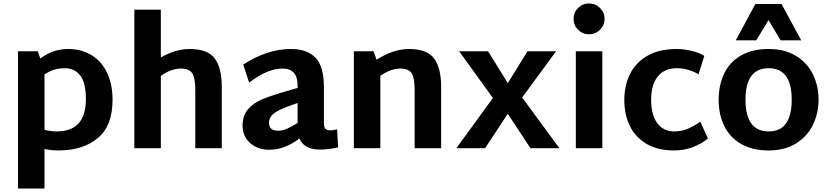

<svg xmlns="http://www.w3.org/2000/svg" viewBox="-20 -856 4789 1109"><path d="M630 -279Q630 -129 544.5 -58Q459 13 318 13Q270 13 237 4V233H84V-560H198L213 -518Q285 -573 374 -573Q449 -573 507 -538.5Q565 -504 597.5 -437.5Q630 -371 630 -279ZM476 -283Q476 -380 442.5 -421Q409 -462 357 -462Q321 -462 293 -453.5Q265 -445 237 -426V-106Q275 -97 308 -97Q476 -97 476 -283Z M1261 -356V0H1108V-338Q1108 -406 1090.5 -433Q1073 -460 1026 -460Q969 -460 909 -418V0H756V-800H909V-524Q994 -573 1075 -573Q1181 -573 1221 -517.5Q1261 -462 1261 -356Z M1933 -5Q1876 8 1829 8Q1736 8 1710 -56Q1667 -24 1624.5 -7.5Q1582 9 1534 9Q1490 9 1455 -9Q1420 -27 1400.5 -58.5Q1381 -90 1381 -128Q1381 -188 1412 -224.5Q1443 -261 1497 -283.5Q1551 -306 1657 -336L1699 -348V-361Q1699 -460 1613 -460Q1570 -460 1524 -441.5Q1478 -423 1419 -379L1385 -483Q1523 -573 1661 -573Q1754 -573 1802.5 -522.5Q1851 -472 1851 -352V-144Q1851 -122 1859.5 -112.5Q1868 -103 1888 -103Q1905 -103 1927 -109ZM1585 -101Q1611 -101 1638 -112.5Q1665 -124 1699 -146V-261L1673 -252Q1594 -225 1564 -202.5Q1534 -180 1534 -147Q1534 -101 1585 -101Z M2528 -356V0H2375V-338Q2375 -406 2357.5 -433Q2340 -460 2293 -460Q2237 -460 2177 -418V0H2024V-560H2138L2155 -511Q2252 -573 2342 -573Q2448 -573 2488 -517.5Q2528 -462 2528 -356Z M3044 0 2913 -199 2782 0H2616L2827 -290L2632 -560H2799L2913 -376L3027 -560H3192L2996 -293L3211 0Z M3293 -747Q3293 -784 3319 -810Q3345 -836 3382 -836Q3419 -836 3445.5 -810Q3472 -784 3472 -747Q3472 -710 3445.5 -684Q3419 -658 3382 -658Q3345 -658 3319 -684Q3293 -710 3293 -747ZM3306 -560H3459V0H3306Z M3586 -279Q3586 -360 3618 -426.5Q3650 -493 3718 -533Q3786 -573 3889 -573Q3931 -573 3976 -562Q4021 -551 4048 -533L4015 -427Q3955 -462 3889 -462Q3818 -462 3779.5 -414.5Q3741 -367 3741 -280Q3741 -193 3776 -145Q3811 -97 3874 -97Q3916 -97 3950.5 -111.5Q3985 -126 4025 -153L4069 -56Q4033 -26 3982.5 -6.5Q3932 13 3874 13Q3778 13 3713.5 -25.5Q3649 -64 3617.5 -129.5Q3586 -195 3586 -279Z M4131 0ZM4131 -279Q4131 -365 4163 -431.5Q4195 -498 4260 -535.5Q4325 -573 4419 -573Q4513 -573 4578 -533Q4643 -493 4675.5 -426.5Q4708 -360 4708 -281Q4708 -202 4675.5 -135Q4643 -68 4578 -27.5Q4513 13 4419 13Q4325 13 4260 -25Q4195 -63 4163 -129Q4131 -195 4131 -279ZM4553 -280Q4553 -462 4420 -462Q4286 -462 4286 -280Q4286 -97 4420 -97Q4553 -97 4553 -280ZM4489 -623 4419 -740 4348 -623H4230L4343 -833H4494L4608 -623Z"/></svg>

Font: Martel Sans ExtraBold
Style: Regular
Weight: 800
Designer: Dan Reynolds and Mathieu Réguer
Foundry: Dan Reynolds and Mathieu Réguer
Version: Version 1.002; ttfautohint (v1.1) -l 5 -r 5 -G 72 -x 0 -D la